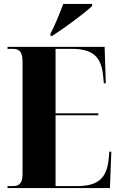

<svg xmlns="http://www.w3.org/2000/svg" viewBox="-20 -951 603 971"><path d="M235 -780V-770H245C304 -808 411 -886 446 -921V-931H300C283 -886 257 -821 235 -780ZM18 0H536L543 -184H533L530 -151C521 -49 476 -10 370 -10H261V-368H477V-378H261V-704H342C449 -704 493 -665 502 -564L505 -530H515L509 -714H18V-704H43C72 -704 94 -696 94 -639V-70C94 -17 71 -10 43 -10H18Z"/></svg>

Font: Noto Serif Display ExtraCondensed Black
Style: Regular
Weight: 900
Width: 2
Designer: Monotype Design Team
Foundry: Monotype Imaging Inc.
Version: Version 2.009